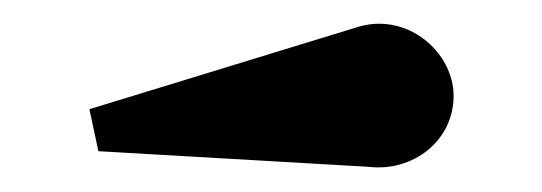

<svg xmlns="http://www.w3.org/2000/svg" viewBox="-20 -835 452 160"><path d="M287 -696C324.5 -691.5 358 -718 358 -755C358 -792 318.5 -826 276.5 -812L54.5 -744L62 -709Z"/></svg>

Font: Bodoni* 06
Style: Bold
Weight: 700
Version: Version 2.2